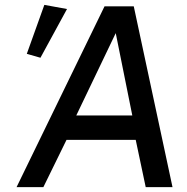

<svg xmlns="http://www.w3.org/2000/svg" viewBox="-20 -768 768 788"><path d="M158 0 253 -194H537L578 0H688L529 -742H409L48 0ZM455 -632 523 -294H293ZM146 -531 255 -731 162 -748 90 -547Z"/></svg>

Font: Cheyenne Sans Medium
Style: Italic
Weight: 500
Italic angle: -8.13011°
Designer: The Public Sans project authors (U.S. Web Design System), Libre Franklin designed by Pablo Impallari and Rodrigo Fuenzal
Foundry: The Cheyenne Sans Project Authors
Version: Version 2.007